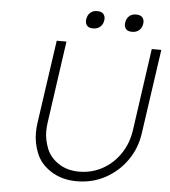

<svg xmlns="http://www.w3.org/2000/svg" viewBox="-58 -922 870 982"><g transform="rotate(5 376.5 -431.0)"><path d="M373 7Q296 7 240.5 -28.5Q185 -64 164 -116.5Q143 -169 143 -221Q143 -244 146 -268L208 -700H258L198 -277Q195 -255 195 -234Q195 -192 212 -147.5Q229 -103 273.5 -73Q318 -43 380 -43Q445 -43 499.5 -73Q554 -103 590 -156Q626 -209 636 -277L696 -700H745L683 -268Q672 -188 628 -126Q584 -64 518 -28.5Q452 7 373 7ZM588 -779Q566 -779 557 -789.5Q548 -800 548 -815Q548 -819 549 -824Q552 -844 565.5 -856.5Q579 -869 601 -869Q623 -869 632.5 -858.5Q642 -848 642 -833Q642 -829 641 -824Q638 -804 624 -791.5Q610 -779 588 -779ZM388 -779Q366 -779 357 -789.5Q348 -800 348 -815Q348 -819 349 -824Q352 -844 365.5 -856.5Q379 -869 401 -869Q423 -869 432.5 -858.5Q442 -848 442 -833Q442 -829 441 -824Q438 -804 424 -791.5Q410 -779 388 -779Z"/></g></svg>

Font: Lexend ExtLt
Style: Italic
Weight: 250
Italic angle: -8.13011°
Designer: Bonnie Shaver-Troup, Thomas Jockin
Foundry: Lexend
Version: Version 1.007